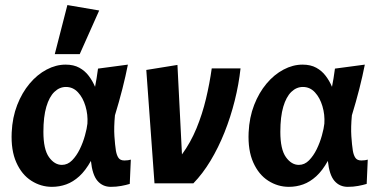

<svg xmlns="http://www.w3.org/2000/svg" viewBox="-20 -718 1479 752"><path d="M183.5 13.8Q139.9 13.8 102.5 -10.2Q65.1 -34.1 43.9 -81.8Q22.6 -129.5 25.8 -199.6Q28.5 -258.3 47.4 -306.8Q66.3 -355.3 96.1 -390.7Q125.8 -426.1 162.6 -445.5Q199.3 -464.9 237.1 -464.9Q268.6 -464.9 290.7 -452.7Q312.8 -440.6 327.8 -420.6Q342.8 -400.6 352.3 -378Q354.7 -389.1 358.3 -411.1Q361.9 -433 363.9 -449.3L480.9 -464.9Q472.3 -421 459.4 -370.1Q446.4 -319.2 430.2 -266.3Q425.8 -219.5 428.1 -184.8Q430.4 -150.1 434 -127.6Q437.2 -109.3 444.3 -99.4Q451.4 -89.5 467.2 -89.5Q474.3 -89.5 481.4 -90.4Q488.4 -91.4 492.4 -92.8L488.2 2.3Q473.2 6.9 454.4 10.3Q435.5 13.8 414.2 13.8Q382 13.8 361.8 -9.7Q341.7 -33.1 336.1 -87.8Q315 -49.9 290.6 -27.6Q266.1 -5.4 239.4 4.2Q212.7 13.8 183.5 13.8ZM222.4 -72.2Q244.9 -72.2 262.3 -89.9Q279.7 -107.6 292.5 -133.7Q305.2 -159.9 312.8 -187.5Q320.5 -215.1 322.4 -233.9Q324.7 -269.2 314.8 -302.2Q305 -335.3 285.5 -356.3Q266 -377.4 238.3 -377.4Q213 -377.4 193 -358.1Q173 -338.8 161.5 -299.9Q150 -260.9 150 -201.6Q150 -133.1 171.8 -102.6Q193.5 -72.2 222.4 -72.2ZM194.5 -505.9 243.9 -698.2 368.5 -676.9 292.2 -505.9Z M585.1 0 553 -444 675 -463.7 692.7 -113.2Q726.6 -159.6 749.6 -215.4Q772.5 -271.2 786.8 -331.2Q801.1 -391.3 809.3 -450H922.1Q915.4 -388 899.3 -323.7Q883.2 -259.4 859.3 -199.5Q835.4 -139.7 804.6 -88.5Q773.7 -37.3 737.4 0Z M1111.5 13.8Q1067.9 13.8 1030.5 -10.2Q993.1 -34.1 971.9 -81.8Q950.6 -129.5 953.8 -199.6Q956.5 -258.3 975.4 -306.8Q994.3 -355.3 1024.1 -390.7Q1053.8 -426.1 1090.6 -445.5Q1127.3 -464.9 1165.1 -464.9Q1196.6 -464.9 1218.7 -452.7Q1240.8 -440.6 1255.8 -420.6Q1270.8 -400.6 1280.3 -378Q1282.7 -389.1 1286.3 -411.1Q1289.9 -433 1291.9 -449.3L1408.9 -464.9Q1400.3 -421 1387.4 -370.1Q1374.4 -319.2 1358.2 -266.3Q1353.8 -219.5 1356.1 -184.8Q1358.4 -150.1 1362 -127.6Q1365.2 -109.3 1372.3 -99.4Q1379.4 -89.5 1395.2 -89.5Q1402.3 -89.5 1409.4 -90.4Q1416.4 -91.4 1420.4 -92.8L1416.2 2.3Q1401.2 6.9 1382.4 10.3Q1363.5 13.8 1342.2 13.8Q1310 13.8 1289.8 -9.7Q1269.7 -33.1 1264.1 -87.8Q1243 -49.9 1218.6 -27.6Q1194.1 -5.4 1167.4 4.2Q1140.7 13.8 1111.5 13.8ZM1150.4 -72.2Q1172.9 -72.2 1190.3 -89.9Q1207.7 -107.6 1220.5 -133.7Q1233.2 -159.9 1240.8 -187.5Q1248.5 -215.1 1250.4 -233.9Q1252.7 -269.2 1242.8 -302.2Q1233 -335.3 1213.5 -356.3Q1194 -377.4 1166.3 -377.4Q1141 -377.4 1121 -358.1Q1101 -338.8 1089.5 -299.9Q1078 -260.9 1078 -201.6Q1078 -133.1 1099.8 -102.6Q1121.5 -72.2 1150.4 -72.2Z"/></svg>

Font: Ancizar Sans Thin
Style: Italic
Weight: 100
Italic angle: -4°
Designer: Cesar Puertas, Viviana Monsalve, Julian Moncada, Julian Prieto, Jose Castro, Mariel Hernandez, Felipe Aragon, Sara Alarc
Version: Version 8.100